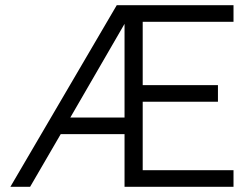

<svg xmlns="http://www.w3.org/2000/svg" viewBox="-20 -720 970 740"><path d="M430 -700H880V-636H530V-392H820V-328H530V-64H880V0H460V-203H214L96 0H20ZM460 -267V-628L251 -267Z"/></svg>

Font: PT Root UI
Style: Regular
Weight: 400
Designer: Vitaly Kuzmin
Foundry: ParaType Ltd.
Version: Version 2.001G